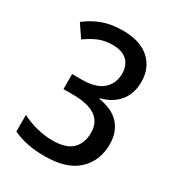

<svg xmlns="http://www.w3.org/2000/svg" viewBox="-176 -833 875 952"><g transform="rotate(30 262.0 -357.0)"><path d="M455 -549Q455 -480 418 -436Q381 -392 317 -376V-372Q395 -360 434.5 -316Q474 -272 474 -202Q474 -108 411.5 -49Q349 10 222 10Q170 10 126 1.5Q82 -7 41 -26V-121Q82 -100 127.5 -88.5Q173 -77 216 -77Q295 -77 330 -111.5Q365 -146 365 -206Q365 -325 192 -325H138V-411H194Q274 -411 313 -445.5Q352 -480 352 -536Q352 -584 323.5 -610.5Q295 -637 242 -637Q194 -637 159 -621.5Q124 -606 91 -582L42 -654Q82 -686 132.5 -705Q183 -724 249 -724Q349 -724 402 -676Q455 -628 455 -549Z"/></g></svg>

Font: Noto Sans Ethiopic SemiCondensed Medium
Style: Regular
Weight: 500
Width: 4
Designer: Monotype Design Team
Foundry: Monotype Imaging Inc.
Version: Version 2.102; ttfautohint (v1.8.4.7-5d5b)